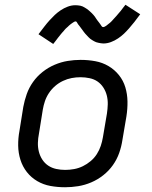

<svg xmlns="http://www.w3.org/2000/svg" viewBox="-20 -780 640 808"><path d="M254 8Q222 8 192 2.5Q162 -3 136.5 -18Q111 -33 93 -56Q75 -79 66 -107.5Q57 -136 56.5 -167Q56 -198 62 -230L78 -330Q83 -357 92.5 -384Q102 -411 119 -435Q136 -459 159.5 -477.5Q183 -496 210 -507.5Q237 -519 264.5 -523.5Q292 -528 319 -528Q351 -528 381 -522.5Q411 -517 436.5 -502Q462 -487 480.5 -464Q499 -441 507.5 -412.5Q516 -384 516.5 -353Q517 -322 512 -290L495 -190Q491 -163 481.5 -136Q472 -109 455 -85Q438 -61 414.5 -42.5Q391 -24 364 -12.5Q337 -1 309 3.5Q281 8 254 8ZM254 -65Q273 -65 292 -68.5Q311 -72 328.5 -80.5Q346 -89 361.5 -102Q377 -115 387.5 -131.5Q398 -148 404 -166Q410 -184 413 -202L430 -302Q433 -322 433.5 -341Q434 -360 429.5 -378Q425 -396 415 -411.5Q405 -427 390.5 -437Q376 -447 357 -451Q338 -455 319 -455Q300 -455 281.5 -451.5Q263 -448 245 -439.5Q227 -431 212 -418Q197 -405 186 -388.5Q175 -372 169 -354Q163 -336 160 -318L144 -218Q140 -198 139.5 -179Q139 -160 143.5 -142Q148 -124 158 -108.5Q168 -93 183 -83Q198 -73 216.5 -69Q235 -65 254 -65ZM204 -595 142 -636Q155 -653 166.5 -668Q178 -683 189 -695Q200 -707 210.5 -717Q221 -727 235 -736.5Q249 -746 265 -752Q281 -758 297 -758Q302 -758 307.5 -757.5Q313 -757 318 -756Q323 -755 327.5 -753Q332 -751 336 -748.5Q340 -746 344 -743.5Q348 -741 351.5 -738Q355 -735 359 -731.5Q363 -728 366.5 -724.5Q370 -721 373.5 -717Q377 -713 379.5 -709.5Q382 -706 384 -702.5Q386 -699 390 -694Q394 -689 397 -685Q400 -681 402.5 -677.5Q405 -674 407.5 -670Q410 -666 414 -666Q417 -666 421 -668Q425 -670 427.5 -672Q430 -674 435 -678Q440 -682 442 -683.5Q444 -685 446 -687Q448 -689 450.5 -691.5Q453 -694 455 -696.5Q457 -699 459.5 -701.5Q462 -704 464.5 -707Q467 -710 470 -713Q473 -716 475.5 -719.5Q478 -723 481.5 -726.5Q485 -730 488 -734Q491 -738 494 -742Q497 -746 500.5 -750.5Q504 -755 508 -760L570 -720Q557 -702 545.5 -687.5Q534 -673 523 -660.5Q512 -648 501.5 -638Q491 -628 477 -618.5Q463 -609 447 -603Q431 -597 415 -597Q410 -597 404.5 -598Q399 -599 394 -600Q389 -601 384.5 -602.5Q380 -604 376 -606.5Q372 -609 367.5 -611.5Q363 -614 359.5 -617Q356 -620 352.5 -623.5Q349 -627 345.5 -631Q342 -635 338.5 -638.5Q335 -642 332.5 -646Q330 -650 327.5 -653Q325 -656 321.5 -661Q318 -666 314.5 -670.5Q311 -675 308.5 -678Q306 -681 304 -685.5Q302 -690 298 -690Q295 -690 291 -687.5Q287 -685 284 -683Q281 -681 276.5 -677.5Q272 -674 270 -672Q268 -670 266 -668Q264 -666 261.5 -664Q259 -662 256.5 -659.5Q254 -657 252 -654.5Q250 -652 247.5 -649Q245 -646 241.5 -642.5Q238 -639 236 -636Q234 -633 230.5 -629Q227 -625 224 -621Q221 -617 218 -613Q215 -609 211.5 -604.5Q208 -600 204 -595Z"/></svg>

Font: Iosevka Aile
Style: Italic
Weight: 400
Italic angle: -9°
Designer: Belleve Invis
Foundry: Belleve Invis
Version: Version 28.0.1; ttfautohint (v1.8.4)